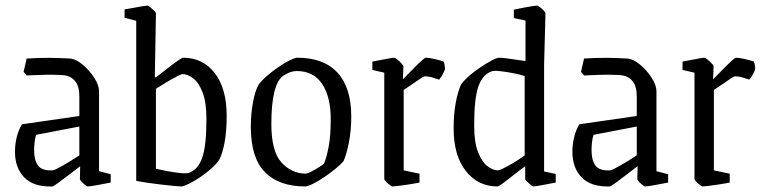

<svg xmlns="http://www.w3.org/2000/svg" viewBox="-20 -663 2748 692"><path d="M168 9Q101 11 67.5 -23.5Q34 -58 34 -116Q34 -142 40 -167.5Q46 -193 59 -215L266 -245V-316Q266 -353 250 -371.5Q234 -390 208 -392Q199 -393 176 -393.5Q153 -394 125.5 -393Q98 -392 76 -391L65 -404L76 -452Q123 -455 161 -454.5Q199 -454 233 -452Q254 -450 278 -430Q302 -410 319.5 -383Q337 -356 337 -334V-46L379 -35V-5Q349 1 326 5Q303 9 296 9Q292 9 280 -2Q268 -13 268 -18L269 -64Q246 -46 224 -29.5Q202 -13 187 -2Q172 9 168 9ZM103 -121Q103 -86 117 -66.5Q131 -47 170 -49Q176 -49 205 -65.5Q234 -82 266 -103V-207L110 -177Q103 -153 103 -121Z M640 -455Q711 -455 754 -399.5Q797 -344 797 -245Q797 -191 789.5 -150Q782 -109 770 -87Q760 -72 741 -55Q722 -38 700 -23.5Q678 -9 659.5 0Q641 9 633 9Q626 9 605.5 7Q585 5 559.5 2Q534 -1 510 -4.5Q486 -8 471 -11V-588L429 -599V-629Q442 -631 460 -634.5Q478 -638 493 -640.5Q508 -643 512 -643Q514 -643 521.5 -637Q529 -631 535.5 -624.5Q542 -618 542 -615L538 -385L542 -384Q560 -398 581 -414.5Q602 -431 619 -443Q636 -455 640 -455ZM638 -396Q634 -396 616.5 -387Q599 -378 578 -365.5Q557 -353 542 -343V-55Q558 -51 582 -46.5Q606 -42 628 -39.5Q650 -37 661 -40Q694 -52 709 -95Q724 -138 724 -234Q724 -295 710 -330.5Q696 -366 676 -381Q656 -396 638 -396Z M1080 9Q986 9 935 -42.5Q884 -94 884 -206Q884 -252 891.5 -293Q899 -334 911 -356Q921 -371 941 -388.5Q961 -406 983 -421Q1005 -436 1024 -445.5Q1043 -455 1051 -455Q1147 -455 1196.5 -401Q1246 -347 1246 -243Q1246 -193 1237.5 -149.5Q1229 -106 1218 -82Q1209 -71 1190 -55.5Q1171 -40 1149 -25Q1127 -10 1108 -0.5Q1089 9 1080 9ZM1082 -37Q1089 -38 1103.5 -45.5Q1118 -53 1131.5 -61.5Q1145 -70 1148 -74Q1157 -95 1164.5 -134Q1172 -173 1172 -234Q1172 -314 1141 -360.5Q1110 -407 1049 -407Q1026 -407 1001 -390Q980 -376 969 -332.5Q958 -289 958 -216Q958 -118 994 -78Q1030 -38 1082 -37Z M1394 9Q1392 9 1384.5 3.5Q1377 -2 1371 -8.5Q1365 -15 1365 -18V-401L1322 -411V-441Q1328 -442 1345.5 -445.5Q1363 -449 1380 -452Q1397 -455 1401 -455Q1404 -455 1412 -448.5Q1420 -442 1427 -434.5Q1434 -427 1434 -424L1432 -377Q1448 -393 1465.5 -411Q1483 -429 1497 -442Q1511 -455 1514 -455Q1526 -455 1547.5 -450Q1569 -445 1579 -441Q1581 -437 1582.5 -428.5Q1584 -420 1584 -416Q1584 -413 1580 -404Q1576 -395 1570.5 -386.5Q1565 -378 1563 -376Q1551 -380 1537.5 -384Q1524 -388 1512 -388Q1507 -388 1492.5 -378Q1478 -368 1461.5 -356.5Q1445 -345 1435 -339V-49L1492 -37V-5Q1487 -4 1473 -1.5Q1459 1 1442 3.5Q1425 6 1411.5 7.5Q1398 9 1394 9Z M1780 -455Q1791 -455 1818 -451Q1845 -447 1874 -443V-589L1832 -598V-628Q1832 -628 1843.5 -630.5Q1855 -633 1870.5 -636Q1886 -639 1899.5 -641Q1913 -643 1916 -643Q1918 -643 1925.5 -637.5Q1933 -632 1939.5 -625Q1946 -618 1946 -615L1941 -428V-45L1983 -36V-5Q1983 -5 1972 -3Q1961 -1 1946 2Q1931 5 1918.5 7Q1906 9 1902 9Q1900 9 1893 3.5Q1886 -2 1879.5 -8.5Q1873 -15 1873 -18V-64Q1855 -51 1833 -33.5Q1811 -16 1794 -3.5Q1777 9 1773 9Q1703 9 1659 -46.5Q1615 -102 1615 -200Q1615 -254 1623 -295Q1631 -336 1642 -359Q1653 -374 1672 -390.5Q1691 -407 1713 -421.5Q1735 -436 1753 -445.5Q1771 -455 1780 -455ZM1752 -406Q1719 -394 1704 -351Q1689 -308 1689 -211Q1689 -150 1703 -114.5Q1717 -79 1737 -64Q1757 -49 1775 -49Q1779 -49 1792.5 -55.5Q1806 -62 1822.5 -71.5Q1839 -81 1852.5 -90Q1866 -99 1871 -103V-389Q1852 -395 1828.5 -399.5Q1805 -404 1783.5 -406.5Q1762 -409 1752 -406Z M2177 9Q2110 11 2076.5 -23.5Q2043 -58 2043 -116Q2043 -142 2049 -167.5Q2055 -193 2068 -215L2275 -245V-316Q2275 -353 2259 -371.5Q2243 -390 2217 -392Q2208 -393 2185 -393.5Q2162 -394 2134.5 -393Q2107 -392 2085 -391L2074 -404L2085 -452Q2132 -455 2170 -454.5Q2208 -454 2242 -452Q2263 -450 2287 -430Q2311 -410 2328.5 -383Q2346 -356 2346 -334V-46L2388 -35V-5Q2358 1 2335 5Q2312 9 2305 9Q2301 9 2289 -2Q2277 -13 2277 -18L2278 -64Q2255 -46 2233 -29.5Q2211 -13 2196 -2Q2181 9 2177 9ZM2112 -121Q2112 -86 2126 -66.5Q2140 -47 2179 -49Q2185 -49 2214 -65.5Q2243 -82 2275 -103V-207L2119 -177Q2112 -153 2112 -121Z M2512 9Q2510 9 2502.5 3.5Q2495 -2 2489 -8.5Q2483 -15 2483 -18V-401L2440 -411V-441Q2446 -442 2463.5 -445.5Q2481 -449 2498 -452Q2515 -455 2519 -455Q2522 -455 2530 -448.5Q2538 -442 2545 -434.5Q2552 -427 2552 -424L2550 -377Q2566 -393 2583.5 -411Q2601 -429 2615 -442Q2629 -455 2632 -455Q2644 -455 2665.5 -450Q2687 -445 2697 -441Q2699 -437 2700.5 -428.5Q2702 -420 2702 -416Q2702 -413 2698 -404Q2694 -395 2688.5 -386.5Q2683 -378 2681 -376Q2669 -380 2655.5 -384Q2642 -388 2630 -388Q2625 -388 2610.5 -378Q2596 -368 2579.5 -356.5Q2563 -345 2553 -339V-49L2610 -37V-5Q2605 -4 2591 -1.5Q2577 1 2560 3.5Q2543 6 2529.5 7.5Q2516 9 2512 9Z"/></svg>

Font: Grenze Gotisch Light
Style: Regular
Weight: 300
Designer: Renata Polastri
Foundry: Omnibus-Type
Version: Version 1.001